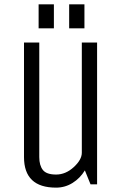

<svg xmlns="http://www.w3.org/2000/svg" viewBox="-20 -845 565 880"><path d="M90 -125V-650H160V-125Q160 -87 176.5 -66Q193 -45 237 -45Q281 -45 318 -79Q355 -113 355 -145V-650H425V0H395L369 -64Q347 -28 312.5 -6.5Q278 15 237 15Q90 15 90 -125ZM227 -715H157V-825H227ZM367 -715H297V-825H367Z"/></svg>

Font: Unica One
Style: Regular
Weight: 400
Designer: Eduardo Rodriguez Tunni
Foundry: Eduardo Rodriguez Tunni
Version: Version 1.001